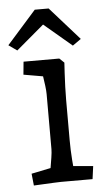

<svg xmlns="http://www.w3.org/2000/svg" viewBox="-65 -732 422 771"><g transform="rotate(-5 146.5 -346.5)"><path d="M40 5 35 -43 147 -66 107 -29Q109 -37 112.5 -57Q116 -77 119.5 -99.5Q123 -122 123 -134V-356Q123 -369 120.5 -389.5Q118 -410 114.5 -432Q111 -454 108 -469L147 -423L37 -442L42 -494H186L205 -476Q204 -461 202.5 -434.5Q201 -408 200 -379Q199 -350 199 -326V-164Q199 -125 202 -84Q205 -43 208 -25L171 -62L284 -52L277 0H150Q140 0 121 1Q102 2 80.5 3Q59 4 40 5ZM21 -541 -13 -565 105 -698H161L279 -565L245 -541L109 -656H157Z"/></g></svg>

Font: Andada Pro
Style: Regular
Weight: 400
Designer: Carolina Giovagnoli
Foundry: Huerta Tipografica
Version: Version 3.003